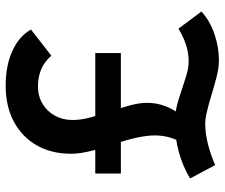

<svg xmlns="http://www.w3.org/2000/svg" viewBox="-76 -676 773 660"><g transform="rotate(-90 310.0 -345.5)"><path d="M118 -74Q134 -83 147 -102Q160 -121 167.5 -146.5Q175 -172 175 -199Q175 -213 173 -228.5Q171 -244 167 -263Q163 -282 156.5 -303.5Q150 -325 141 -352Q129 -389 123 -413Q117 -437 114.5 -454Q112 -471 112 -487Q112 -555 141 -605.5Q170 -656 222.5 -684Q275 -712 346 -712Q415 -712 465.5 -689Q516 -666 539 -625L449 -555Q435 -571 419 -581Q403 -591 384 -596Q365 -601 344 -601Q310 -601 284 -585.5Q258 -570 243 -543Q228 -516 228 -482Q228 -451 238 -416.5Q248 -382 258 -353Q268 -321 277.5 -287.5Q287 -254 287 -226Q287 -195 277 -167Q267 -139 246.5 -111Q226 -83 193 -53ZM316 -4Q303 -8 285 -13Q267 -18 249 -22Q231 -26 215 -26Q183 -26 146.5 -17Q110 -8 73 8L27 -78Q68 -103 117 -116.5Q166 -130 216 -130Q246 -130 270 -125Q294 -120 337 -105Q358 -98 382.5 -90.5Q407 -83 431 -83Q457 -83 484.5 -91.5Q512 -100 542 -118L601 -39Q569 -10 524 5.5Q479 21 433 21Q406 21 372 12Q338 3 316 -4ZM44 -316V-404H458V-316Z"/></g></svg>

Font: Our Lexend Medium
Style: Regular
Weight: 500
Designer: Bonnie Shaver-Troup, Thomas Jockin
Foundry: Lexend
Version: Version 1.007